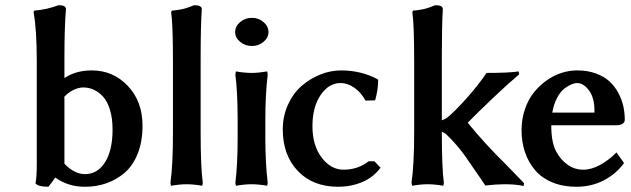

<svg xmlns="http://www.w3.org/2000/svg" viewBox="-20 -712 2440 742"><path d="M308.1 -39.1Q357.4 -39.1 386.2 -85.4Q415 -131.8 415 -210.9Q415 -254.9 405 -287.6Q395 -320.3 378.2 -338.6Q361.3 -356.9 342 -365.5Q322.8 -374 301.8 -374Q283.2 -374 262.2 -363.5Q241.2 -353 225.1 -334L229 -336.9V-80.1L226.1 -83Q240.2 -65.4 262.5 -52.2Q284.7 -39.1 308.1 -39.1ZM308.1 9.8Q242.7 9.8 193.8 -25.9Q182.1 -9.3 167 9.8Q128.4 9.8 117.2 -2.9Q122.1 -29.3 122.1 -76.2V-476.1Q122.1 -596.7 109.9 -664.1L111.8 -670.9Q161.1 -674.8 206.1 -691.9Q234.9 -691.9 234.9 -676.8Q229 -606 229 -494.1V-410.2Q272.5 -439.9 335 -439.9Q417 -439.9 473.9 -380.1Q530.8 -320.3 530.8 -226.1Q530.8 -165.5 512.5 -118.9Q494.1 -72.3 462.4 -44.9Q430.7 -17.6 391.8 -3.9Q353 9.8 308.1 9.8Z M648.4 -201.2V-475.1Q648.4 -615.2 641.6 -664.1L643.6 -670.9Q650.4 -671.4 656.5 -672.1Q662.6 -672.9 667.2 -673.6Q671.9 -674.3 677.2 -675.3Q682.6 -676.3 686 -677Q689.5 -677.7 694.3 -679.2Q699.2 -680.7 701.7 -681.4Q704.1 -682.1 709 -683.8Q713.9 -685.5 715.6 -686.3Q717.3 -687 722.9 -689.2Q728.5 -691.4 730.5 -691.9Q759.8 -691.9 759.8 -676.8Q755.4 -607.9 755.4 -493.2V-200.2Q755.4 -65.4 763.7 -5.9L761.7 5.9Q727.5 0 701.7 0Q674.8 0 640.6 5.9L638.7 -5.9Q648.4 -72.3 648.4 -201.2Z M888.7 -587.9Q888.7 -610.4 908 -626.7Q927.2 -643.1 953.6 -643.1Q979.5 -643.1 998.5 -626.7Q1017.6 -610.4 1017.6 -587.9Q1017.6 -566.4 998.5 -550.3Q979.5 -534.2 953.6 -534.2Q927.2 -534.2 908 -550.3Q888.7 -566.4 888.7 -587.9ZM898.4 -181.2V-249Q898.4 -355.5 889.6 -423.8L891.6 -436Q925.8 -430.2 952.6 -430.2Q978.5 -430.2 1012.7 -436L1014.6 -423.8Q1005.4 -347.7 1005.4 -249V-181.2Q1005.4 -82 1014.6 -5.9L1012.7 5.9Q978.5 0 952.6 0Q925.8 0 891.6 5.9L889.6 -5.9Q898.4 -74.2 898.4 -181.2Z M1296.4 -391.1Q1250.5 -391.1 1219 -344.7Q1187.5 -298.3 1187.5 -224.1Q1187.5 -149.9 1223.1 -103Q1258.8 -56.2 1307.6 -56.2Q1363.3 -56.2 1404.8 -88.9H1426.8L1450.7 -64Q1422.4 -25.9 1379.2 -8.1Q1335.9 9.8 1286.6 9.8Q1189 9.8 1130.9 -51.3Q1072.8 -112.3 1072.8 -211.9Q1072.8 -262.7 1092.5 -306.6Q1112.3 -350.6 1144.8 -379.2Q1177.2 -407.7 1217.3 -423.8Q1257.3 -439.9 1298.3 -439.9Q1375 -439.9 1439.5 -405.8L1441.4 -402.8Q1441.4 -365.2 1429.7 -324.2L1392.6 -323.2Q1374.5 -356 1348.6 -373.5Q1322.8 -391.1 1296.4 -391.1Z M1580.6 -201.2V-475.1Q1580.6 -615.2 1573.7 -664.1L1575.7 -670.9Q1582.5 -671.4 1588.6 -672.1Q1594.7 -672.9 1599.4 -673.6Q1604 -674.3 1609.4 -675.3Q1614.7 -676.3 1618.2 -677Q1621.6 -677.7 1626.5 -679.2Q1631.3 -680.7 1633.8 -681.4Q1636.2 -682.1 1641.1 -683.8Q1646 -685.5 1647.7 -686.3Q1649.4 -687 1655 -689.2Q1660.6 -691.4 1662.6 -691.9Q1691.4 -691.9 1691.4 -676.8Q1687.5 -615.7 1687.5 -493.2V-247.1Q1693.4 -248.5 1707.5 -256.8Q1736.3 -279.8 1783 -332Q1829.6 -384.3 1860.4 -430.2Q1947.3 -430.2 1984.4 -436L1986.3 -424.8Q1941.9 -387.2 1883.1 -331.3Q1824.2 -275.4 1787.6 -237.8Q1854 -155.8 1934.6 -77.1Q1939.9 -72.3 2005.4 -3.9L2003.4 6.8Q1974.1 0 1930.7 0Q1898.4 0 1855.5 4.9Q1837.9 -22 1814.5 -55.2Q1789.1 -92.8 1777.1 -109.6Q1765.1 -126.5 1745.4 -149.9Q1725.6 -173.3 1702.6 -194.8Q1701.2 -196.3 1687.5 -203.1V-200.2Q1687.5 -62 1695.3 -5.9L1693.4 5.9Q1658.7 0 1632.3 0Q1606.9 0 1572.8 5.9L1570.3 -5.9Q1580.6 -75.7 1580.6 -201.2Z M2114.3 -276.9H2277.3V-285.2Q2277.3 -334.5 2256.1 -362.8Q2234.9 -391.1 2210.4 -391.1Q2201.2 -391.1 2189 -386.2Q2176.8 -381.3 2161.6 -370.1Q2146.5 -358.9 2133.3 -334.5Q2120.1 -310.1 2114.3 -276.9ZM2362.3 -123 2391.6 -82Q2361.3 -40 2313.5 -15.1Q2265.6 9.8 2207.5 9.8Q2155.3 9.8 2114.3 -7.3Q2073.2 -24.4 2047.6 -54.7Q2022 -85 2008.8 -124Q1995.6 -163.1 1995.6 -209Q1995.6 -251.5 2008.3 -289.1Q2021 -326.7 2042.5 -353.8Q2064 -380.9 2091.6 -400.6Q2119.1 -420.4 2149.7 -430.2Q2180.2 -439.9 2210.4 -439.9Q2251 -439.9 2283.2 -428Q2315.4 -416 2335.9 -397Q2356.4 -377.9 2369.9 -352.3Q2383.3 -326.7 2388.9 -301.3Q2394.5 -275.9 2394.5 -249Q2394.5 -239.3 2385.7 -233.6Q2377 -228 2362.3 -228H2110.4Q2110.4 -159.7 2130.4 -125Q2146.5 -94.7 2173.6 -75.4Q2200.7 -56.2 2234.4 -56.2Q2266.1 -56.2 2300.5 -75.4Q2335 -94.7 2362.3 -123Z"/></svg>

Font: Linear Smooth
Style: Bold
Weight: 700
Designer: Philipp H. Poll, Flanker
Foundry: Philipp H. Poll, reworked by Flanker
Version: Version 1.061 | FøM Fix